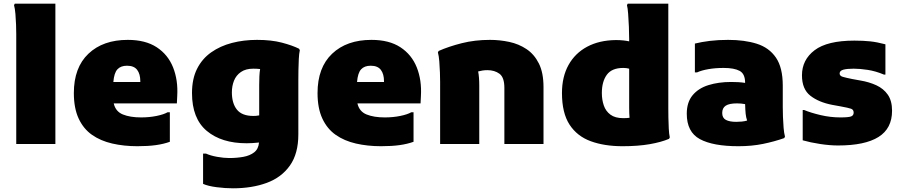

<svg xmlns="http://www.w3.org/2000/svg" viewBox="-20 -780 4884 1040"><path d="M68 0V-596Q68 -616 67 -646Q66 -676 63.5 -705Q61 -734 56 -752L60 -760H280V0Z M724 12Q651 12 588 -2.5Q525 -17 478.5 -49.5Q432 -82 406 -138Q380 -194 380 -276Q380 -414 459 -489Q538 -564 672 -564Q768 -564 829 -524Q890 -484 917.5 -415Q945 -346 940 -260L938 -220H596Q606 -176 645.5 -160Q685 -144 744 -144Q789 -144 828 -152Q867 -160 888 -172H900V-12Q867 0 824.5 6Q782 12 724 12ZM668 -424Q634 -424 616 -404.5Q598 -385 594 -336H740V-340Q740 -379 723 -401.5Q706 -424 668 -424Z M1242 240Q1200 240 1153.5 234Q1107 228 1080 216V52H1096Q1120 63 1156 69.5Q1192 76 1222 76Q1263 76 1298.5 69.5Q1334 63 1357 45Q1380 27 1383 -8Q1364 -6 1347.5 -5Q1331 -4 1316 -4Q1180 -4 1100 -71Q1020 -138 1020 -276Q1020 -353 1047.5 -407.5Q1075 -462 1124 -496.5Q1173 -531 1236.5 -547.5Q1300 -564 1372 -564Q1450 -564 1507 -549Q1564 -534 1600 -516L1604 -508Q1600 -490 1598.5 -460.5Q1597 -431 1596.5 -400.5Q1596 -370 1596 -348V-52Q1596 52 1550.5 116.5Q1505 181 1425 210.5Q1345 240 1242 240ZM1236 -280Q1236 -220 1263.5 -186Q1291 -152 1352 -152Q1359 -152 1366.5 -152.5Q1374 -153 1384 -155V-320Q1384 -344 1385 -366.5Q1386 -389 1389 -406Q1381 -407 1371.5 -407.5Q1362 -408 1352 -408Q1311 -408 1285 -390Q1259 -372 1247.5 -343Q1236 -314 1236 -280Z M2044 12Q1971 12 1908 -2.5Q1845 -17 1798.5 -49.5Q1752 -82 1726 -138Q1700 -194 1700 -276Q1700 -414 1779 -489Q1858 -564 1992 -564Q2088 -564 2149 -524Q2210 -484 2237.5 -415Q2265 -346 2260 -260L2258 -220H1916Q1926 -176 1965.5 -160Q2005 -144 2064 -144Q2109 -144 2148 -152Q2187 -160 2208 -172H2220V-12Q2187 0 2144.5 6Q2102 12 2044 12ZM1988 -424Q1954 -424 1936 -404.5Q1918 -385 1914 -336H2060V-340Q2060 -379 2043 -401.5Q2026 -424 1988 -424Z M2364 0V-336Q2364 -356 2363 -387Q2362 -418 2359.5 -448Q2357 -478 2352 -496L2356 -504Q2410 -528 2481 -546Q2552 -564 2634 -564Q2687 -564 2738.5 -553Q2790 -542 2832 -514Q2874 -486 2899 -436Q2924 -386 2924 -308V0H2712V-304Q2712 -361 2685.5 -380.5Q2659 -400 2620 -400Q2606 -400 2593.5 -398Q2581 -396 2570 -393Q2576 -363 2576 -316V0Z M3352 12Q3254 12 3180 -15Q3106 -42 3065 -105Q3024 -168 3024 -276Q3024 -364 3059.5 -428Q3095 -492 3160.5 -527Q3226 -562 3316 -563Q3338 -563 3356.5 -561Q3375 -559 3388 -556V-569Q3388 -598 3386.5 -635Q3385 -672 3382.5 -705Q3380 -738 3376 -752L3380 -760H3600V-192Q3600 -172 3600.5 -142Q3601 -112 3602.5 -83Q3604 -54 3608 -36L3604 -28Q3562 -10 3499 1Q3436 12 3352 12ZM3240 -276Q3240 -240 3250.5 -209Q3261 -178 3286.5 -159Q3312 -140 3356 -140Q3376 -140 3390 -142Q3389 -154 3388.5 -167.5Q3388 -181 3388 -196V-408Q3381 -410 3373 -411Q3365 -412 3356 -412Q3294 -412 3267 -375Q3240 -338 3240 -276Z M3980 12Q3842 12 3771 -26.5Q3700 -65 3700 -164Q3700 -226 3731.5 -264Q3763 -302 3817.5 -319Q3872 -336 3940 -336Q3959 -336 3978 -335Q3997 -334 4016 -331V-332Q4016 -380 3986.5 -396Q3957 -412 3900 -412Q3855 -412 3817.5 -405.5Q3780 -399 3756 -388H3744V-544Q3780 -553 3825 -558.5Q3870 -564 3924 -564Q4013 -564 4079.5 -543Q4146 -522 4183 -468Q4220 -414 4220 -316V-200Q4220 -178 4221 -147.5Q4222 -117 4224.5 -87.5Q4227 -58 4232 -40L4228 -32Q4174 -13 4113 -0.5Q4052 12 3980 12ZM3892 -168Q3892 -141 3912 -130.5Q3932 -120 3968 -120Q3983 -120 3998 -121.5Q4013 -123 4027 -127Q4021 -144 4019 -163.5Q4017 -183 4016 -216Q3994 -220 3972 -220Q3930 -220 3911 -207.5Q3892 -195 3892 -168Z M4328 -184H4336Q4372 -169 4425 -156.5Q4478 -144 4532 -144Q4577 -144 4590.5 -149.5Q4604 -155 4604 -170Q4604 -186 4590 -191Q4576 -196 4532 -204L4488 -212Q4415 -226 4369.5 -261.5Q4324 -297 4324 -372Q4324 -456 4392.5 -508Q4461 -560 4608 -560Q4656 -560 4693.5 -556Q4731 -552 4776 -540V-376H4768Q4723 -395 4680 -401.5Q4637 -408 4604 -408Q4568 -408 4548 -402.5Q4528 -397 4528 -382Q4528 -369 4544.5 -364Q4561 -359 4596 -352L4640 -344Q4688 -336 4727 -318Q4766 -300 4789 -267Q4812 -234 4812 -180Q4812 -84 4738.5 -38Q4665 8 4520 8Q4475 8 4422.5 0Q4370 -8 4328 -20Z"/></svg>

Font: Kufam Black
Style: Regular
Weight: 900
Designer: Wael Morcos, Artur Schmal
Foundry: Original Type
Version: Version 1.301; ttfautohint (v1.8.3)